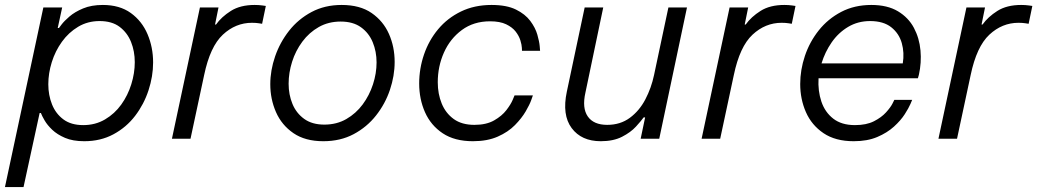

<svg xmlns="http://www.w3.org/2000/svg" viewBox="-31 -560 4187 775"><path d="M-11 195 144 -530H220L202 -447H207Q207 -447 217.5 -461Q228 -475 249.5 -493.5Q271 -512 304.5 -526Q338 -540 384 -540Q452 -540 497 -507.5Q542 -475 564.5 -422Q587 -369 587 -308Q587 -252 568.5 -195.5Q550 -139 514.5 -92.5Q479 -46 427 -18Q375 10 309 10Q263 10 231.5 -3.5Q200 -17 180 -36Q160 -55 149 -74Q138 -93 134 -104H129L64 195ZM164 -220Q164 -176 179 -138.5Q194 -101 225 -78Q256 -55 305 -55Q354 -55 393 -78Q432 -101 458.5 -138Q485 -175 499 -220Q513 -265 513 -309Q513 -353 498 -390.5Q483 -428 452 -451.5Q421 -475 371 -475Q323 -475 284.5 -452Q246 -429 219 -391.5Q192 -354 178 -309Q164 -264 164 -220Z M663 0 776 -530H851L837 -461H841Q863 -492 901 -516Q939 -540 997 -540Q1014 -540 1028 -538Q1042 -536 1042 -536L1027 -464Q1027 -464 1014.5 -466Q1002 -468 986 -468Q920 -468 868.5 -420Q817 -372 793 -257L738 0Z M1274 10Q1201 10 1153.5 -22.5Q1106 -55 1083 -107.5Q1060 -160 1060 -220Q1060 -276 1079.5 -332.5Q1099 -389 1136 -436Q1173 -483 1226.5 -511.5Q1280 -540 1348 -540Q1422 -540 1469 -507.5Q1516 -475 1539 -423Q1562 -371 1562 -310Q1562 -254 1543 -197.5Q1524 -141 1487 -94Q1450 -47 1396.5 -18.5Q1343 10 1274 10ZM1278 -57Q1328 -57 1367 -79.5Q1406 -102 1433 -138.5Q1460 -175 1474.5 -219.5Q1489 -264 1489 -308Q1489 -352 1473.5 -389.5Q1458 -427 1426 -450Q1394 -473 1344 -473Q1295 -473 1256 -451Q1217 -429 1189.5 -392Q1162 -355 1148 -310.5Q1134 -266 1134 -222Q1134 -178 1149.5 -140.5Q1165 -103 1197 -80Q1229 -57 1278 -57Z M1878 10Q1804 10 1756 -22Q1708 -54 1684.5 -107Q1661 -160 1661 -223Q1661 -283 1680.5 -340Q1700 -397 1737.5 -442Q1775 -487 1829.5 -513.5Q1884 -540 1953 -540Q2014 -540 2051.5 -521.5Q2089 -503 2109.5 -475.5Q2130 -448 2138 -420Q2146 -392 2147.5 -373.5Q2149 -355 2149 -355H2076Q2076 -355 2075.5 -367Q2075 -379 2069.5 -397Q2064 -415 2050.5 -432.5Q2037 -450 2012 -462Q1987 -474 1947 -474Q1881 -474 1833.5 -439Q1786 -404 1761 -348Q1736 -292 1736 -228Q1736 -181 1752 -142Q1768 -103 1800.5 -79.5Q1833 -56 1884 -56Q1932 -56 1963.5 -74Q1995 -92 2013 -115.5Q2031 -139 2038.5 -157Q2046 -175 2046 -175H2120Q2120 -175 2113.5 -156.5Q2107 -138 2091 -110.5Q2075 -83 2047.5 -55Q2020 -27 1978 -8.5Q1936 10 1878 10Z M2394 10Q2316 10 2276.5 -43Q2237 -96 2257 -190L2329 -530H2404L2332 -186Q2318 -124 2341.5 -90Q2365 -56 2420 -56Q2473 -56 2511.5 -84.5Q2550 -113 2574 -159Q2598 -205 2609 -257L2667 -530H2742L2630 0H2555L2573 -86H2567Q2557 -72 2536 -49Q2515 -26 2480 -8Q2445 10 2394 10Z M2801 0 2914 -530H2989L2975 -461H2979Q3001 -492 3039 -516Q3077 -540 3135 -540Q3152 -540 3166 -538Q3180 -536 3180 -536L3165 -464Q3165 -464 3152.5 -466Q3140 -468 3124 -468Q3058 -468 3006.5 -420Q2955 -372 2931 -257L2876 0Z M3415 10Q3341 10 3293 -22.5Q3245 -55 3222 -107.5Q3199 -160 3199 -221Q3199 -278 3218 -334.5Q3237 -391 3274 -437.5Q3311 -484 3364.5 -512Q3418 -540 3486 -540Q3551 -540 3593.5 -514.5Q3636 -489 3658 -447.5Q3680 -406 3684.5 -356.5Q3689 -307 3678 -258L3674 -244H3273Q3270 -193 3284.5 -150Q3299 -107 3332.5 -81Q3366 -55 3420 -55Q3466 -55 3496.5 -70.5Q3527 -86 3545.5 -106.5Q3564 -127 3571.5 -142Q3579 -157 3579 -157H3651Q3651 -157 3644 -140.5Q3637 -124 3621 -99Q3605 -74 3577.5 -49Q3550 -24 3510 -7Q3470 10 3415 10ZM3285 -304H3613Q3620 -347 3609 -386Q3598 -425 3566.5 -450Q3535 -475 3481 -475Q3432 -475 3392.5 -451.5Q3353 -428 3326 -389Q3299 -350 3285 -304Z M3757 0 3870 -530H3945L3931 -461H3935Q3957 -492 3995 -516Q4033 -540 4091 -540Q4108 -540 4122 -538Q4136 -536 4136 -536L4121 -464Q4121 -464 4108.5 -466Q4096 -468 4080 -468Q4014 -468 3962.5 -420Q3911 -372 3887 -257L3832 0Z"/></svg>

Font: Be Vietnam Pro Light
Style: Italic
Weight: 300
Italic angle: -12°
Designer: Lam Bao, Tony Le, Vietanh Nguyen
Foundry: Yellow Type Foundry
Version: Version 1.002; ttfautohint (v1.8.3)